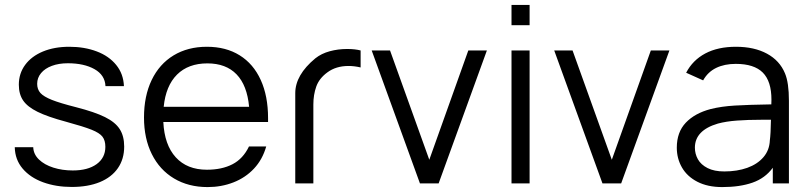

<svg xmlns="http://www.w3.org/2000/svg" viewBox="-20 -745 3285 780"><path d="M40 -147H115Q116 -118.5 138.2 -97Q160.5 -75.5 196.8 -64Q233 -52.5 275.5 -52.5Q337 -52.5 372.5 -78.2Q408 -104 408 -148.5Q408 -174.5 396.2 -189.8Q384.5 -205 352 -218Q319.5 -231 248 -250.5Q173.5 -270.5 132.5 -290.8Q91.5 -311 74 -336.8Q56.5 -362.5 56.5 -401Q56.5 -446.5 82.2 -481.5Q108 -516.5 154.5 -535.8Q201 -555 261.5 -555Q323 -555 372.8 -536.2Q422.5 -517.5 452 -481.2Q481.5 -445 483.5 -395H408.5Q406.5 -440 364 -464Q321.5 -488 255.5 -488Q219 -488 190.8 -477.5Q162.5 -467 146.8 -448Q131 -429 131 -404.5Q131 -382 144.2 -367.2Q157.5 -352.5 190.8 -339.2Q224 -326 289 -309.5Q365 -290 406.8 -269.2Q448.5 -248.5 466.5 -220.2Q484.5 -192 484.5 -149.5Q484.5 -99 459 -62Q433.5 -25 385.5 -5.2Q337.5 14.5 271.5 14.5Q207.5 14.5 155.2 -4.5Q103 -23.5 72 -60Q41 -96.5 40 -147Z M643.5 -249.5Q648 -156.5 694 -106Q740 -55.5 820.5 -55.5Q881.5 -55.5 924.5 -77.8Q967.5 -100 991.5 -150H1061.5Q1046.5 -97 1011.8 -60Q977 -23 928.2 -4Q879.5 15 823.5 15Q745.5 15 687 -20Q628.5 -55 596.8 -118.8Q565 -182.5 565 -267.5Q565 -355 596.2 -420Q627.5 -485 685.2 -520Q743 -555 820.5 -555Q898 -555 953.8 -520.2Q1009.5 -485.5 1039.2 -420.2Q1069 -355 1069 -265V-249.5ZM645 -311H992Q984 -398.5 941 -443Q898 -487.5 822.5 -487.5Q745 -487.5 699.2 -442Q653.5 -396.5 645 -311Z M1390 -546Q1422.5 -546 1445 -540V-471Q1419.5 -477 1396 -477Q1345 -477 1310 -451Q1276.5 -426.5 1264.8 -393.2Q1253 -360 1253 -320.5V0H1179.5V-366.5Q1179.5 -440.5 1261 -508Q1285.5 -527.5 1319.5 -536.8Q1353.5 -546 1390 -546Z M1762 0H1686L1490 -540H1564.5L1724 -96L1882.5 -540H1958Z M2131.5 -642.5H2058V-725H2131.5ZM2131.5 0H2058V-540H2131.5Z M2503.5 0H2427.5L2231.5 -540H2306L2465.5 -96L2624 -540H2699.5Z M3185 -335.5V0H3119.5V-63.5Q3088.5 -21 3037 -3Q2985.5 15 2914 15Q2855 15 2813.2 -6.5Q2771.5 -28 2750.5 -64.5Q2729.5 -101 2729.5 -145Q2729.5 -208 2766 -246.5Q2802.5 -285 2867 -302Q2911 -313 2965.5 -316.2Q3020 -319.5 3113.5 -321Q3114 -327.5 3114 -340Q3114 -415 3078.8 -450.2Q3043.5 -485.5 2969 -485.5Q2923 -485.5 2889.2 -469Q2855.5 -452.5 2836.5 -418.5L2767.5 -449.5Q2794 -500.5 2845.2 -527.8Q2896.5 -555 2970 -555Q3044 -555 3095.8 -527Q3147.5 -499 3169 -447Q3185 -409 3185 -335.5ZM3107.5 -175Q3111 -200 3112 -258.5H3074Q3018 -258.5 2974 -255.2Q2930 -252 2896.5 -243Q2803 -215.5 2803 -145Q2803 -120 2815.2 -98Q2827.5 -76 2854.5 -62.2Q2881.5 -48.5 2922.5 -48.5Q2974.5 -48.5 3015.8 -63.2Q3057 -78 3081.5 -106.5Q3106 -135 3107.5 -175Z"/></svg>

Font: CCSD_manrope
Style: Regular
Weight: 400
Designer: Mikhail Sharanda
Foundry: Mikhail Sharanda
Version: Version 4.503